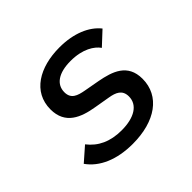

<svg xmlns="http://www.w3.org/2000/svg" viewBox="-131 -689 863 863"><g transform="rotate(-45 300.0 -258.0)"><path d="M264.9 12.1C408 12.1 502.8 -54.7 502.8 -164.1C502.8 -259.9 428.6 -282.7 356.2 -296.5L281.6 -310C242.9 -317.1 211.3 -327.1 211.3 -369.7C211.3 -419.4 253.9 -449.6 330.6 -449.6C408 -449.6 452.1 -419.4 471.6 -391.7L535.2 -451C497.2 -498.6 428.6 -528.1 338.1 -528.1C212 -528.1 112.6 -470.5 112.6 -359.4C112.6 -264.9 185 -237.2 261 -224.4L335.6 -211.6C373.9 -205.3 403.4 -192.8 403.4 -151.3C403.4 -97.7 353.3 -66.4 272.7 -66.4C200.3 -66.4 148.1 -91.3 111.5 -138.5L45.5 -80.6C87.4 -21.3 163.7 12.1 264.9 12.1Z"/></g></svg>

Font: Margiela Mono Italic Medium It
Style: Regular
Weight: 500
Designer: Mike Abbink, Paul van der Laan, Pieter van Rosmalen
Foundry: Bold Monday
Version: Version 2.003 2021